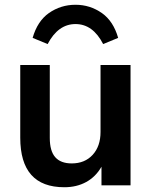

<svg xmlns="http://www.w3.org/2000/svg" viewBox="-20 -778 636 806"><path d="M528 -505V0H406V-78Q382 -36 342 -14Q302 8 250 8Q65 8 65 -200V-505H189V-199Q189 -144 212 -118Q235 -92 281 -92Q336 -92 369 -128Q402 -164 402 -224V-505ZM297 -758Q358 -758 408 -723Q456 -689 476 -619L413 -593Q370 -677 297 -677Q224 -677 180 -593L117 -619Q137 -689 185 -723Q235 -758 297 -758Z"/></svg>

Font: PRinguin Sans
Style: Bold
Weight: 700
Designer: Vernon Adams
Foundry: Vernon Adams
Version: ""